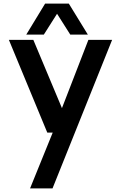

<svg xmlns="http://www.w3.org/2000/svg" viewBox="-20 -770 643 1060"><path d="M222 -579H125L229 -750H360L465 -579H368L295 -694ZM599 -550 270 270H146L271 -38H241L29 -550H164L322 -173L468 -550Z"/></svg>

Font: Oakes Grotesk
Style: Bold
Weight: 600
Designer: Samuel Oakes
Foundry: Samuel Oakes
Version: Version 1.000;PS 001.000;hotconv 1.0.88;makeotf.lib2.5.64775